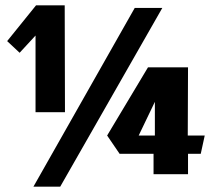

<svg xmlns="http://www.w3.org/2000/svg" viewBox="-20 -660 800 724"><path d="M114 -237V-526L54 -461L7 -505L116 -640H224L225 -237ZM106 44 488 -630H592L207 44ZM559 -3V-80H431L384 -149L538 -406H689L688 -149H752L737 -80H689V-3ZM503 -149H564V-276Z"/></svg>

Font: Smooch Sans ExtraBold
Style: Regular
Weight: 800
Designer: Robert E. Leuschke
Foundry: Robert E. Leuschke
Version: Version 1.010